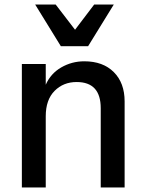

<svg xmlns="http://www.w3.org/2000/svg" viewBox="-20 -832 645 852"><path d="M77 -548H183V-456Q205 -506 252 -533Q299 -560 354 -560Q437 -560 485 -512Q533 -464 533 -382V0H427V-352Q427 -468 320 -468Q261 -468 222 -428.5Q183 -389 183 -316V0H77ZM136 -812H227L313 -700L398 -812H485L371 -627H250Z"/></svg>

Font: Application Medium
Style: Regular
Weight: 500
Designer: Wei Huang
Foundry: Wei Huang
Version: Version 0.012